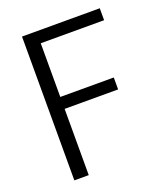

<svg xmlns="http://www.w3.org/2000/svg" viewBox="-130 -788 754 877"><g transform="rotate(-20 246.5 -349.5)"><path d="M80 -699H458V-641H150V-380H410V-322H150V0H80Z"/></g></svg>

Font: Poppins Light
Style: Regular
Weight: 300
Designer: Ninad Kale (Devanagari), Jonny Pinhorn (Latin)
Version: Version 5.002